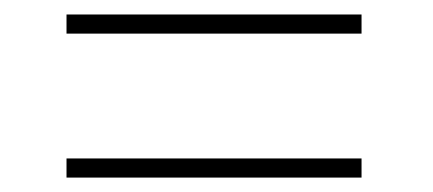

<svg xmlns="http://www.w3.org/2000/svg" viewBox="-20 -458 598 265"><path d="M479 -438V-411.6H71.8V-438ZM479 -239.3V-212.9H71.8V-239.3Z"/></svg>

Font: Mardoto Thin
Style: Regular
Weight: 250
Designer: Christian Robertson, Vahan Hovhannisyan
Foundry: Google
Version: Version 1.000